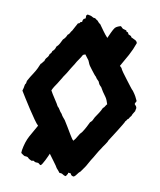

<svg xmlns="http://www.w3.org/2000/svg" viewBox="-84 -810 742 889"><g transform="rotate(10 286.5 -365.5)"><path d="M326.2 -204.1Q335.9 -218.8 341.8 -230.5Q347.7 -242.2 353.5 -253.9Q355.5 -255.9 357.9 -257.8Q360.4 -259.8 361.3 -261.7Q364.3 -265.6 366.2 -270.5Q368.2 -275.4 371.1 -280.3Q378.9 -292 386.7 -303.7Q394.5 -315.4 400.4 -329.1Q406.2 -333 409.2 -338.9Q412.1 -344.7 417 -349.6Q411.1 -370.1 403.3 -381.3Q395.5 -392.6 387.7 -403.3Q384.8 -408.2 381.8 -413.1Q378.9 -418 376 -422.9Q373 -425.8 370.1 -428.7Q367.2 -431.6 365.2 -434.6Q363.3 -439.5 359.4 -447.3Q354.5 -452.1 350.6 -456.1Q346.7 -460 343.8 -465.8Q339.8 -468.8 334 -476.1Q328.1 -483.4 321.8 -491.7Q315.4 -500 310.1 -507.3Q304.7 -514.6 302.7 -519.5Q300.8 -524.4 299.3 -527.8Q297.9 -531.2 295.9 -535.2Q291 -542 286.6 -547.4Q282.2 -552.7 277.3 -559.6Q274.4 -557.6 271.5 -557.1Q268.6 -556.6 266.6 -554.7Q259.8 -542 252 -531.2Q244.1 -520.5 237.3 -507.8Q229.5 -496.1 222.2 -483.9Q214.8 -471.7 208 -460Q204.1 -453.1 199.2 -446.8Q194.3 -440.4 190.4 -432.6Q185.5 -425.8 181.6 -418.5Q177.7 -411.1 172.9 -404.3Q166 -394.5 161.1 -386.7Q156.2 -378.9 151.4 -368.2Q154.3 -362.3 160.6 -352.1Q167 -341.8 173.8 -331.5Q180.7 -321.3 186 -312.5Q191.4 -303.7 192.4 -300.8Q200.2 -293.9 204.6 -285.6Q209 -277.3 216.8 -269.5Q220.7 -261.7 225.6 -255.9Q230.5 -250 236.3 -243.2Q244.1 -231.4 254.4 -213.9Q264.6 -196.3 272.5 -183.6Q277.3 -176.8 281.7 -168.9Q286.1 -161.1 292 -156.2Q301.8 -167 308.6 -180.2Q315.4 -193.4 326.2 -204.1ZM195.3 -78.1Q193.4 -74.2 189.5 -64.9Q185.5 -55.7 180.2 -45.4Q174.8 -35.2 169.9 -26.9Q165 -18.6 161.1 -18.6Q157.2 -20.5 155.8 -22Q154.3 -23.4 152.8 -24.9Q151.4 -26.4 148.9 -26.9Q146.5 -27.3 140.6 -27.3Q132.8 -27.3 128.9 -32.2Q126 -33.2 123 -32.2Q120.1 -31.2 117.2 -31.2Q103.5 -37.1 100.1 -42Q96.7 -46.9 83 -46.9Q81.1 -46.9 73.7 -51.8Q66.4 -56.6 64.5 -58.6Q64.5 -63.5 64.9 -66.4Q65.4 -69.3 65.4 -72.3Q72.3 -112.3 87.4 -140.1Q102.5 -168 119.1 -196.3Q112.3 -202.1 98.1 -222.2Q84 -242.2 68.4 -266.1Q52.7 -290 39.1 -312Q25.4 -334 19.5 -343.8Q24.4 -359.4 24.9 -367.2Q25.4 -375 30.3 -379.9Q30.3 -383.8 32.2 -391.6Q38.1 -402.3 43.5 -411.6Q48.8 -420.9 55.7 -430.7Q66.4 -447.3 71.3 -458Q76.2 -468.8 81.1 -480.5Q85.9 -483.4 88.4 -487.8Q90.8 -492.2 95.7 -496.1Q97.7 -506.8 105 -514.2Q112.3 -521.5 114.3 -532.2Q123 -539.1 124 -547.9Q135.7 -556.6 138.7 -571.3Q147.5 -579.1 152.8 -588.9Q158.2 -598.6 163.1 -609.4Q174.8 -619.1 180.7 -634.8Q187.5 -638.7 190.4 -645.5Q193.4 -652.3 198.2 -657.2Q205.1 -669.9 209.5 -678.2Q213.9 -686.5 218.8 -695.3Q225.6 -695.3 227.5 -700.2Q229.5 -705.1 236.3 -704.1Q236.3 -712.9 241.2 -719.7Q244.1 -721.7 247.1 -722.2Q250 -722.7 250 -727.5Q249 -737.3 251.5 -739.3Q253.9 -741.2 255.9 -743.2Q266.6 -741.2 270.5 -740.2Q274.4 -739.3 284.2 -733.4Q293 -733.4 296.9 -729.5Q300.8 -725.6 305.7 -723.6Q309.6 -719.7 312.5 -715.8Q315.4 -711.9 320.3 -710Q331.1 -695.3 341.3 -680.7Q351.6 -666 364.3 -652.3Q369.1 -663.1 376.5 -679.2Q383.8 -695.3 390.6 -704.1Q395.5 -709 403.3 -712.4Q411.1 -715.8 417 -716.8Q419.9 -714.8 423.8 -710.4Q427.7 -706.1 429.7 -706.1Q436.5 -704.1 441.9 -702.6Q447.3 -701.2 446.3 -696.3Q454.1 -695.3 455.1 -691.9Q456.1 -688.5 458 -685.5Q460.9 -683.6 466.8 -681.6Q472.7 -679.7 472.7 -674.8Q486.3 -668.9 493.7 -664.6Q501 -660.2 502.9 -652.3Q492.2 -621.1 476.6 -592.3Q460.9 -563.5 444.3 -535.2Q446.3 -533.2 448.7 -530.8Q451.2 -528.3 453.1 -526.4Q455.1 -520.5 464.8 -506.8Q474.6 -493.2 486.3 -478Q498 -462.9 508.3 -449.2Q518.6 -435.5 523.4 -431.6Q534.2 -417 539.1 -407.7Q543.9 -398.4 548.8 -387.7Q546.9 -383.8 544.9 -380.4Q543 -377 542 -373Q545.9 -369.1 549.3 -364.7Q552.7 -360.4 552.7 -355.5Q552.7 -351.6 551.3 -348.1Q549.8 -344.7 550.8 -341.8Q546.9 -335 543 -329.1Q539.1 -323.2 537.1 -316.4Q533.2 -312.5 530.8 -308.6Q528.3 -304.7 526.4 -300.8Q521.5 -298.8 519.5 -294.4Q517.6 -290 513.7 -287.1Q512.7 -283.2 503.9 -268.6Q495.1 -253.9 484.4 -236.8Q473.6 -219.7 463.9 -204.6Q454.1 -189.5 451.2 -184.6Q451.2 -182.6 447.8 -176.8Q444.3 -170.9 439.9 -164.6Q435.5 -158.2 431.2 -152.3Q426.8 -146.5 425.8 -143.6Q416 -129.9 406.7 -113.3Q397.5 -96.7 387.7 -82Q382.8 -74.2 378.9 -66.4Q375 -58.6 370.1 -50.8Q365.2 -43 359.9 -36.1Q354.5 -29.3 349.6 -21.5Q341.8 -15.6 336.4 -7.3Q331.1 1 323.2 6.8Q309.6 6.8 306.6 -4.9Q293.9 -7.8 293.9 -4.9Q293.9 -2 293.9 0Q291 2 289.6 5.9Q288.1 9.8 284.2 11.7Q276.4 9.8 270.5 5.4Q264.6 1 254.9 2Q251 -3.9 246.6 -8.3Q242.2 -12.7 238.3 -17.6Q237.3 -20.5 231.4 -28.8Q225.6 -37.1 218.3 -46.9Q210.9 -56.6 204.6 -65.4Q198.2 -74.2 195.3 -78.1Z"/></g></svg>

Font: Caesar Dressing
Style: Regular
Weight: 400
Designer: Dathan Boardman
Foundry: Open Window
Version: Version 1.000